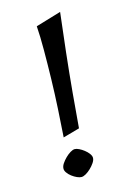

<svg xmlns="http://www.w3.org/2000/svg" viewBox="-104 -693 513 758"><g transform="rotate(-15 153.0 -314.0)"><path d="M105.3 -157.5Q109 -210.5 112.5 -271.1Q116 -331.7 117.5 -393.7Q119 -455.6 119.1 -511.2Q119.3 -566.8 116.3 -608.8L219.9 -639.8Q210.4 -562.8 201.3 -479.5Q192.1 -396.2 185 -317.8Q177.9 -239.5 172.9 -176.5ZM133.2 11.8Q125.8 11.8 115.2 7.2Q104.6 2.5 94.5 -5.2Q84.5 -12.8 78 -22.3Q71.6 -31.7 72.6 -40.3Q73.1 -49.1 80 -59.4Q87 -69.7 96.8 -79.4Q106.6 -89.1 117.1 -95.4Q127.6 -101.7 135.2 -101.7Q142.5 -101.7 152.6 -96.8Q162.7 -91.9 172.6 -84.2Q182.6 -76.5 189.5 -67.1Q196.5 -57.6 196.2 -49.3Q196 -40.5 188.8 -29.8Q181.6 -19.1 171.6 -9.6Q161.6 0 151.3 5.9Q141 11.8 133.2 11.8Z"/></g></svg>

Font: Ancizar Sans Thin
Style: Italic
Weight: 100
Italic angle: -4°
Designer: Cesar Puertas, Viviana Monsalve, Julian Moncada, Julian Prieto, Jose Castro, Mariel Hernandez, Felipe Aragon, Sara Alarc
Version: Version 8.100